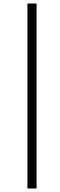

<svg xmlns="http://www.w3.org/2000/svg" viewBox="-20 -810 344 1092"><path d="M188 262H136V-790H188Z"/></svg>

Font: Tiro Devanagari Hindi
Style: Italic
Weight: 400
Italic angle: -11°
Designer: Devanagari: John Hudson & Fiona Ross, assisted by Paul Hanslow. Latin: John Hudson with Paul Hanslow, assisted by Kaja S
Foundry: Tiro Typeworks Ltd.
Version: Version 1.52